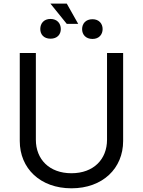

<svg xmlns="http://www.w3.org/2000/svg" viewBox="-20 -1017 781 1050"><path d="M565.3 -727.3V-252.8C565.3 -146.3 492.2 -69.6 370.7 -69.6C249.3 -69.6 176.1 -146.3 176.1 -252.8V-727.3H88.1V-245.7C88.1 -96.6 199.6 12.8 370.7 12.8C541.9 12.8 653.4 -96.6 653.4 -245.7V-727.3ZM200.3 -858.3C200.3 -829.5 218.8 -805.4 256.4 -805.4C292.6 -805.4 312.5 -828.1 312.5 -858C312.5 -889.2 292.6 -913.4 255.7 -913.4C220.2 -913.4 200.3 -889.2 200.3 -858.3ZM255.7 -997.2 345.2 -886.4H407.7L345.2 -997.2ZM429 -857.6C429 -828.1 448.9 -804 485.8 -804C522.7 -804 541.2 -829.5 541.2 -858C541.2 -887.8 521.3 -911.9 485.8 -911.9C448.9 -911.9 429 -887.8 429 -857.6Z"/></svg>

Font: Margiela Sans
Style: Regular
Weight: 400
Designer: Stefan Endress, Andreas Faust
Version: Version 1.100;FEAKit 1.0